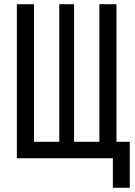

<svg xmlns="http://www.w3.org/2000/svg" viewBox="-20 -750 640 910"><path d="M515 140V0H60V-730H141V-78H261V-730H331V-78H451V-730H532V-78H595V140Z"/></svg>

Font: JetBrains Mono NL
Style: Regular
Weight: 400
Monospace: yes
Designer: Philipp Nurullin, Konstantin Bulenkov
Foundry: JetBrains
Version: Version 2.305; ttfautohint (v1.8.4.7-5d5b)